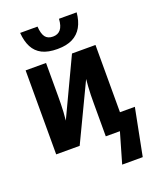

<svg xmlns="http://www.w3.org/2000/svg" viewBox="-173 -876 964 1175"><g transform="rotate(-20 309.0 -288.5)"><path d="M415 197 472 0H380V-219Q380 -244 380.5 -270Q381 -296 383 -322Q385 -348 387 -371L210 0H57V-547H190V-330Q190 -306 189.5 -280.5Q189 -255 187.5 -228Q186 -201 183 -174L359 -547H512V-109H609L549 197ZM286 -603Q225 -603 186.5 -622.5Q148 -642 128 -680.5Q108 -719 104 -774H217Q220 -727 236 -705.5Q252 -684 286 -684Q318 -684 336 -705.5Q354 -727 357 -774H472Q467 -719 445.5 -681Q424 -643 385 -623Q346 -603 286 -603Z"/></g></svg>

Font: Noto Sans Display Condensed
Style: Bold
Weight: 700
Width: 3
Designer: Monotype Design Team
Foundry: Monotype Imaging Inc.
Version: Version 2.003